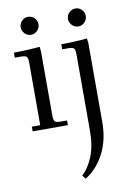

<svg xmlns="http://www.w3.org/2000/svg" viewBox="-99 -679 720 1043"><g transform="rotate(-10 261.0 -157.0)"><path d="M271 283.2Q306.6 252.4 330.8 193.6Q355 134.8 355 51.8V-371.1Q355 -396 347.9 -403.6Q340.8 -411.1 315.9 -411.1H283.2V-439Q355.5 -439 425.8 -445.8L429.2 -418V16.1Q429.2 115.2 389.9 189.9Q350.6 264.6 287.1 303.2ZM357.4 -533Q342.8 -547.9 342.8 -567.9Q342.8 -587.9 357.4 -602.5Q372.1 -617.2 392.1 -617.2Q412.1 -617.2 426.5 -602.5Q440.9 -587.9 440.9 -567.9Q440.9 -547.9 426.5 -533Q412.1 -518.1 392.1 -518.1Q372.1 -518.1 357.4 -533ZM22 -411.1V-439Q94.7 -439 165 -445.8L168 -418V-65.9Q168 -41 175 -33.4Q182.1 -25.9 207 -25.9H242.2V0H47.9V-25.9H94.2V-371.1Q94.2 -396 87.2 -403.6Q80.1 -411.1 55.2 -411.1ZM96.4 -533Q82 -547.9 82 -567.9Q82 -587.9 96.4 -602.5Q110.8 -617.2 130.9 -617.2Q150.9 -617.2 165.5 -602.5Q180.2 -587.9 180.2 -567.9Q180.2 -547.9 165.5 -533Q150.9 -518.1 130.9 -518.1Q110.8 -518.1 96.4 -533Z"/></g></svg>

Font: Dihjauti
Style: Regular
Weight: 400
Designer: T. Christopher White
Version: Version 3.0.0